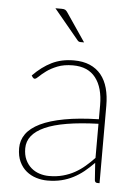

<svg xmlns="http://www.w3.org/2000/svg" viewBox="-52 -752 582 801"><g transform="rotate(5 239.0 -351.5)"><path d="M47.5 0ZM385.5 0Q375.5 0 374 -10.5L369 -83Q348.5 -62 327.8 -45.2Q307 -28.5 284.2 -16.8Q261.5 -5 235 1.5Q208.5 8 176.5 8Q153 8 130 1Q107 -6 88.5 -21Q70 -36 58.8 -59.8Q47.5 -83.5 47.5 -117Q47.5 -149.5 66.2 -176Q85 -202.5 124.5 -221.8Q164 -241 224.5 -252.2Q285 -263.5 368.5 -265.5V-324Q368.5 -398 336.5 -439Q304.5 -480 241.5 -480Q204 -480 177 -469.2Q150 -458.5 132 -445.2Q114 -432 103.2 -421.2Q92.5 -410.5 87 -410.5Q82 -410.5 78 -416L73.5 -423Q110.5 -461 151 -481Q191.5 -501 243.5 -501Q282 -501 310.5 -488.8Q339 -476.5 357.8 -453.5Q376.5 -430.5 385.5 -397.8Q394.5 -365 394.5 -324V0ZM181.5 -11.5Q213.5 -11.5 240 -18.8Q266.5 -26 289 -38.5Q311.5 -51 331 -67.8Q350.5 -84.5 368.5 -103.5V-246.5Q217.5 -241.5 145.2 -209Q73 -176.5 73 -118Q73 -90.5 82.2 -70.5Q91.5 -50.5 106.8 -37.2Q122 -24 141.5 -17.8Q161 -11.5 181.5 -11.5ZM174 -711Q184 -711 188.8 -708.2Q193.5 -705.5 198.5 -698L279 -579.5H264Q256 -579.5 251.5 -585.5L147.5 -711Z"/></g></svg>

Font: Lato Thin
Style: Regular
Weight: 200
Designer: Lukasz Dziedzic
Foundry: tyPoland Lukasz Dziedzic
Version: Version 2.007; 2014-02-27